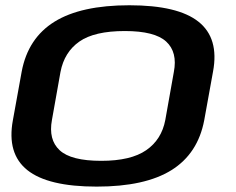

<svg xmlns="http://www.w3.org/2000/svg" viewBox="-20 -701 899 730"><path d="M347.5 8.5Q531.5 8.5 632 -54.2Q732.5 -117 756.5 -244L790 -429Q813.5 -555.5 735 -618.2Q656.5 -681 472 -681Q288 -681 187.2 -618.5Q86.5 -556 62.5 -429L29 -244Q5.5 -117 84 -54.2Q162.5 8.5 347.5 8.5ZM365 -89.5Q250 -89.5 206.8 -129.8Q163.5 -170 177.5 -245L210 -427.5Q224.5 -503 281.8 -543Q339 -583 454.5 -583Q568.5 -583 612 -542.8Q655.5 -502.5 641 -427.5L608.5 -245Q594.5 -170.5 536 -130Q477.5 -89.5 365 -89.5Z"/></svg>

Font: Anybody ExtraExpanded Medium
Style: Italic
Weight: 500
Width: 8
Italic angle: -10°
Version: Version 1.113;gftools[0.9.25]